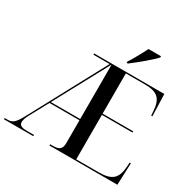

<svg xmlns="http://www.w3.org/2000/svg" viewBox="-195 -1137 1355 1343"><g transform="rotate(30 482.0 -465.5)"><path d="M547 -781V-771H557C612 -812 701 -886 732 -921V-931H631C609 -886 575 -824 547 -781ZM1 0H238V-10H180C138 -10 118 -20 118 -45C118 -59 123 -79 136 -103L220 -258H462V-75C462 -24 441 -10 389 -10H368V0H917L924 -177H914L912 -144C905 -44 867 -10 759 -10H579V-369H826V-379H579V-704H732C835 -704 871 -670 878 -570L880 -537H890L884 -714H317V-704H448L117 -88C86 -31 65 -10 28 -10H1ZM225 -268 460 -704H462V-268Z"/></g></svg>

Font: Noto Serif Display Medium
Style: Regular
Weight: 500
Designer: Monotype Design Team
Foundry: Monotype Imaging Inc.
Version: Version 2.009